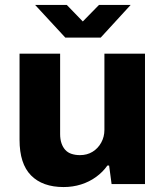

<svg xmlns="http://www.w3.org/2000/svg" viewBox="-20 -744 669 776"><path d="M237 12Q152 12 105.5 -35Q59 -82 59 -179V-527H223V-202Q223 -181 228.5 -165Q234 -149 244 -138Q254 -127 269.5 -122Q285 -117 303 -117Q332 -117 354 -130.5Q376 -144 389 -167.5Q402 -191 402 -219V-527H566V0H431L421 -75H414Q396 -49 368.5 -29Q341 -9 307.5 1.5Q274 12 237 12ZM122 -724H250L343 -628H286L380 -724H508L387 -592H244Z"/></svg>

Font: Archivo SemiBold ExtraBold
Style: Regular
Weight: 800
Version: Version 2.001